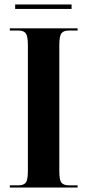

<svg xmlns="http://www.w3.org/2000/svg" viewBox="-20 -841 391 861"><path d="M24 0V-10H64Q86 -10 95.5 -22Q105 -34 105 -73V-639Q105 -679 95.5 -691.5Q86 -704 64 -704H24V-714H328V-704H288Q265 -704 255.5 -691.5Q246 -679 246 -639V-73Q246 -34 255.5 -22Q265 -10 288 -10H328V0ZM48 -801V-821H301V-801Z"/></svg>

Font: Noto Serif Display Condensed
Style: Bold
Weight: 700
Width: 3
Designer: Monotype Design Team
Foundry: Monotype Imaging Inc.
Version: Version 2.009